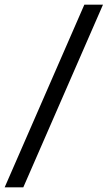

<svg xmlns="http://www.w3.org/2000/svg" viewBox="-75 -755 462 824"><path d="M-55 49 287 -735H367L25 49Z"/></svg>

Font: Archivo SemiCondensed Medium
Style: Italic
Weight: 500
Width: 4
Italic angle: -10°
Designer: Hector Gatti
Foundry: Omnibus-Type
Version: Version 2.001